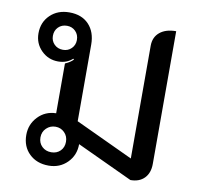

<svg xmlns="http://www.w3.org/2000/svg" viewBox="-71 -666 768 748"><g transform="rotate(10 313.5 -292.0)"><path d="M62 -94Q62 -136 90.5 -166Q119 -196 162 -197V-394Q183 -403 194 -415L191 -418Q168 -397 134 -397Q95 -397 67.5 -424.5Q40 -452 40 -492Q40 -536 69.5 -564.5Q99 -593 145 -593Q194 -593 222 -563.5Q250 -534 250 -484V-181L479 -74V-520Q479 -554 502.5 -573.5Q526 -593 567 -593V-68Q567 -32 547 -11.5Q527 9 492 9L271 -94Q271 -50 241.5 -20.5Q212 9 168 9Q121 9 91.5 -19.5Q62 -48 62 -94ZM192 -492Q192 -513 178.5 -526.5Q165 -540 145 -540Q124 -540 110.5 -526.5Q97 -513 97 -492Q97 -472 110.5 -458.5Q124 -445 145 -445Q165 -445 178.5 -458.5Q192 -472 192 -492ZM219 -94Q219 -116 204.5 -130.5Q190 -145 169 -145Q148 -145 133 -130.5Q118 -116 118 -94Q118 -72 132.5 -58Q147 -44 169 -44Q191 -44 205 -58Q219 -72 219 -94Z"/></g></svg>

Font: K2D
Style: Regular
Weight: 400
Version: Version 1.000; ttfautohint (v1.6)